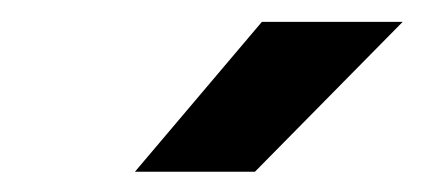

<svg xmlns="http://www.w3.org/2000/svg" viewBox="-20 -758 398 180"><path d="M106.5 -597 225.5 -737.5H357.5L219 -597Z"/></svg>

Font: Epilogue ExtraBold
Style: Italic
Weight: 800
Italic angle: -12°
Designer: Tyler Finck
Foundry: Etcetera Type Co
Version: Version 2.111; ttfautohint (v1.8.3)